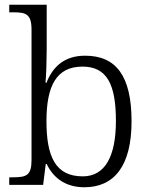

<svg xmlns="http://www.w3.org/2000/svg" viewBox="-20 -780 634 810"><path d="M336 10C461 10 535 -79 535 -268C535 -461 469 -545 339 -545C255 -545 204 -502 176 -431H172C175 -464 177 -532 177 -569V-760H19V-728H37C89 -728 113 -721 113 -655V-105C113 -39 91 -32 33 -32H19V0H162L173 -88H177C206 -27 259 10 336 10ZM329 -36C213 -36 176 -121 176 -269C176 -418 218 -499 328 -499C430 -499 469 -426 469 -270C469 -120 423 -36 329 -36Z"/></svg>

Font: Noto Serif Tamil Light
Style: Italic
Weight: 300
Italic angle: -12°
Designer: Indian Type Foundry, Tom Grace, and the Monotype Design Team
Foundry: Monotype Imaging Inc.
Version: Version 2.003